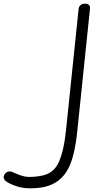

<svg xmlns="http://www.w3.org/2000/svg" viewBox="-299 -561 589 1044"><path d="M-134.5 463Q-175.5 463 -210.5 451.2Q-245.5 439.5 -265.5 425.5Q-273 419.5 -276.5 412.8Q-280 406 -278.8 398.2Q-277.5 390.5 -271 383Q-264 375.5 -257 373Q-250 370.5 -243.2 371.2Q-236.5 372 -231 374.5Q-214.5 382.5 -189 391.8Q-163.5 401 -141 401Q-100.5 401 -65.2 392.8Q-30 384.5 -7 361.5Q11 343.5 23 315.5Q35 287.5 42.2 256Q49.5 224.5 53.8 195.5Q58 166.5 60 146.5L128.5 -513Q129.5 -524 138.2 -532.5Q147 -541 162.5 -541Q176.5 -541 184.2 -534.5Q192 -528 190 -511L122 144.5Q118.5 180 112.8 217.2Q107 254.5 97.2 290Q87.5 325.5 72 355.8Q56.5 386 33.5 408Q5 435.5 -35.5 449.2Q-76 463 -134.5 463Z"/></svg>

Font: Edu NSW ACT Hand
Style: Regular
Weight: 400
Designer: Tina and Corey Anderson, Eben Sorkin, Mirko Velimirovic
Foundry: Sorkin Type Co.
Version: Version 2.000